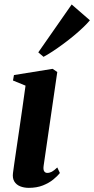

<svg xmlns="http://www.w3.org/2000/svg" viewBox="-20 -850 432 880"><path d="M112 11Q90 11 72.2 3.8Q54.5 -3.5 45.5 -18.5Q36.5 -33.5 39.5 -57Q41 -69 45 -97.2Q49 -125.5 55 -165.8Q61 -206 68 -254Q75 -302 82.5 -354Q90 -406 97 -457.5L39.5 -481L44 -506L221 -534.5L242.5 -520L180 -90.5Q177.5 -72.5 182.5 -65Q187.5 -57.5 196.5 -57.5Q207.5 -57.5 217.8 -63Q228 -68.5 242.5 -82.5L254.5 -57Q244 -43.5 224.5 -27.5Q205 -11.5 176.8 -0.2Q148.5 11 112 11ZM155.5 -610 308.5 -829.5 392 -757Q380.5 -743 361.5 -724.8Q342.5 -706.5 319 -687Q295.5 -667.5 270.5 -649Q245.5 -630.5 222 -615Q198.5 -599.5 179.5 -589.5Z"/></svg>

Font: Merriweather 96pt
Style: Bold Italic
Weight: 700
Italic angle: -7.8°
Version: Version 2.101